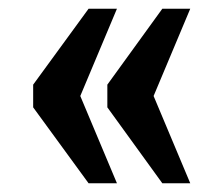

<svg xmlns="http://www.w3.org/2000/svg" viewBox="-20 -490 512 440"><path d="M352 -70 226 -244V-296L352 -470H416L332 -270L416 -70ZM183 -70 56 -244V-296L183 -470H248L164 -270L248 -70Z"/></svg>

Font: Noto Serif Myanmar ExtraCondensed ExtraBold
Style: Regular
Weight: 800
Width: 2
Designer: Ben Mitchell and the Monotype Design Team
Foundry: Monotype Imaging Inc.
Version: Version 2.106; ttfautohint (v1.8.4.7-5d5b)